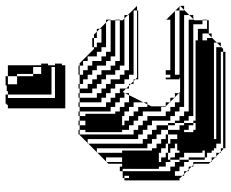

<svg xmlns="http://www.w3.org/2000/svg" viewBox="-88 -710 806 669"><g transform="rotate(-90 314.5 -375.0)"><path d="M261 -456V-472H253V-456ZM261 -440V-456H253V-440ZM261 -424V-440H253V-424ZM261 -408V-424H253V-408ZM261 -408H253V-392H261ZM549 -424V-430L539 -440H517V-450H485V-456H517V-450H529L539 -440H549V-430L571 -408H581V-392H579V-400L571 -408H485V-424H469V-440H453V-472H437V-488H421V-500H389V-504H421V-500H429L479 -450H485V-440H501V-424ZM581 -360H579V-376H453V-392H437V-408H421V-440H405V-456H389V-472H373V-488H357V-500H341V-504H357V-500H389V-488H405V-472H421V-456H437V-424H453V-408H469V-392H579V-376H581ZM133 -328V-344H125V-328ZM37 -312H29V-328H37ZM133 -312V-328H125V-312ZM37 -296H29V-312H37ZM133 -296V-312H125V-296ZM597 -328V-332L585 -344H421V-360H405V-376H389V-408H373V-424H357V-440H341V-456H325V-500H309V-504H325V-500H341V-472H357V-456H373V-440H389V-424H405V-392H421V-376H437V-360H579V-350L585 -344H597V-332L629 -300H613V-312H389V-328H373V-344H357V-376H341V-392H325V-408H309V-424H293V-500H277V-504H293V-500H309V-440H325V-424H341V-408H357V-392H373V-360H389V-344H405V-328ZM133 -280V-296H125V-280ZM37 -264H29V-280H37ZM133 -280H125V-264H133ZM37 -248H29V-264H37ZM37 -232H29V-248H37ZM37 -216H29V-232H37ZM37 -184H29V-200H37ZM37 -184V-168H29V-184ZM389 -168V-152H613V-166L611 -168H389V-152H379V-168ZM101 -72V-64H125V-72H117V-136H101V-152H93V-168H117V-152H125V-160H149V-168H133V-184H117V-192H93V-184H101V-168H93V-184H85V-200H69V-224H61V-350H53V-184H69V-168H85V-152H93V-120H101V-104H93V-120H85V-136H69V-152H53V-168H37V-152H29V-168H37V-142L43 -136H53V-126L59 -120H69V-110L75 -104H85V-44L89 -40H101V-28L105 -24H117V-12L121 -8H133V0H469V8H133V0H129L121 -8H117V-12L105 -24H101V-28L89 -40H85V-44L79 -50V-100L75 -104H69V-110L59 -120H53V-126L43 -136H37V-142L29 -150V-152H21V-344H29V-328H37V-344H29V-350H53V-360H69V-352H79V-400L85 -406V-408H87L85 -406V-352H101V-408H87L117 -438V-440H119L117 -438V-352H125V-344H133V-440H119L149 -470V-472H151L149 -470V-280H165V-264H181V-248H197V-232H213V-192H221V-184H229V-248H213V-264H197V-280H181V-296H165V-472H151L179 -500H181V-312H197V-296H213V-280H229V-264H245V-200H261V-184H277V-168H293V-152H325V-154L311 -168H309V-170L295 -184H293V-186L279 -200H277V-216H261V-280H245V-296H229V-312H213V-328H197V-352H189V-480H197V-500H181V-504H197V-500H213V-480H229V-500H213V-504H229V-500H245V-480H253V-472H261V-500H245V-504H261V-500H277V-408H293V-392H309V-376H325V-360H341V-338L351 -328H357V-322L367 -312H373V-306L379 -300H613V-296H373V-306L367 -312H357V-322L351 -328H341V-338L329 -350L325 -342V-328H318L325 -342V-344H309V-360H293V-376H277V-392H253V-376H261V-360H277V-344H293V-328H318L293 -278V-264H286L293 -278V-312H277V-328H261V-344H245V-352H213V-344H229V-328H245V-312H261V-296H277V-264H286L279 -250V-200H293V-186L295 -184H309V-170L311 -168H325V-154L329 -150H379V-152H373V-200H379V-184H389V-200H405V-184H581V-198L579 -200H581V-198L611 -168H613V-166L627 -152H629V-136H615L629 -150L627 -152H613V-136H615L597 -118V-104H583L597 -118V-136H277V-152H261V-168H245V-184H221V-168H229V-152H245V-136H261V-120H581V-104H583L579 -100V-72H581V-56H579V-72H565V-104H245V-120H221V-104H229V-96H509V-88H549V-56H579V-50H533V-40H519L529 -50H533V-72H509V-56H517V-40H519L501 -22V-8H487L501 -22V-32H165V-24H485V-8H487L479 0H469V-8H149V-24H133V-32H125V-40H117V-56H101V-64H93V-72ZM37 -280H29V-296H37ZM37 -200H29V-216H37ZM389 -184V-168H379V-184ZM181 -200V-192H197V-152H213V-136H221V-120H229V-136H221V-168H213V-192H197V-216H181V-232H165V-248H149V-264H125V-248H133V-232H149V-216H165V-200ZM149 -184H165V-160H181V-192H149V-200H133V-216H117V-224H85V-216H101V-200H117V-192H149ZM197 -104V-96H221V-104H213V-120H197V-136H189V-104ZM101 -88H93V-104H101ZM101 -72H93V-88H101ZM272 -550V-750H284V-754H288V-758H320V-750H332V-754H352V-758H384V-750H422V-634H428V-610H422V-586H428V-562H422V-550ZM392 -670V-718H384V-726H356V-718H384V-670ZM392 -670H384V-662H392V-634H416V-662H392ZM384 -726V-750H356V-726ZM320 -726V-750H308V-726ZM320 -694V-726H308V-694ZM320 -662V-694H308V-662ZM320 -630V-662H308V-630ZM320 -630H308V-598H320ZM308 -586H416V-598H308Z"/></g></svg>

Font: Rubik Broken Fax
Style: Regular
Weight: 400
Designer: Hubert and Fischer, NaN
Foundry: Hubert and Fischer, NaN
Version: Version 2.201